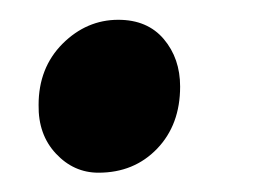

<svg xmlns="http://www.w3.org/2000/svg" viewBox="-20 -166 278 194"><path d="M19 -60Q19 -97.5 43.2 -121.8Q67.5 -146 99.5 -146Q129 -146 145.5 -126.5Q162 -107 162 -78.5Q162 -40 138.8 -15.8Q115.5 8.5 79.5 8.5Q54.5 8.5 36.5 -10.8Q18.5 -30 19 -60Z"/></svg>

Font: Merriweather 28pt
Style: Bold Italic
Weight: 700
Italic angle: -7.8°
Version: Version 2.101